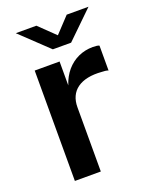

<svg xmlns="http://www.w3.org/2000/svg" viewBox="-133 -773 665 845"><g transform="rotate(-20 199.0 -350.0)"><path d="M69 0V-517H185.5V-405Q198 -443.5 221.2 -470.8Q244.5 -498 276 -512.5Q307.5 -527 344.5 -527Q353.5 -527 362 -526Q370.5 -525 374.5 -522.5V-406Q369 -408.5 360.2 -409.5Q351.5 -410.5 345 -410.5Q307.5 -413.5 278.8 -407.5Q250 -401.5 230.2 -387.2Q210.5 -373 200.5 -351.2Q190.5 -329.5 190.5 -300.5V0ZM176 -577.5 47 -700H143.5L218 -628L285.5 -700H387.5L261.5 -577.5Z"/></g></svg>

Font: Public Sans SemiBold
Style: Regular
Weight: 600
Designer: The Public Sans Project Authors: Dan O. Williams and USWDS (Libre Franklin designed by Pablo Impallari and Rodrigo Fuenz
Version: Version 1.007